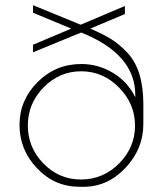

<svg xmlns="http://www.w3.org/2000/svg" viewBox="-20 -705 611 738"><path d="M531 -304V-228Q531 -133 462.5 -60Q394 13 301 13H286Q190 13 122.5 -58Q55 -129 55 -224.5Q55 -320 124.5 -389.5Q194 -459 293 -459Q357 -459 414 -425Q471 -391 500 -331V-340Q500 -497 292 -580L107 -504V-533L254 -595L107 -656V-685L290 -610L460 -682V-651L327 -595Q376 -574 407.5 -554.5Q439 -535 470 -502Q531 -437 531 -304ZM87 -222.5Q87 -138 147 -76.5Q207 -15 291.5 -15Q376 -15 437.5 -76.5Q499 -138 499 -222Q499 -306 437.5 -368.5Q376 -431 292 -431Q208 -431 147.5 -369Q87 -307 87 -222.5Z"/></svg>

Font: Poiret One
Style: Regular
Weight: 400
Designer: Denis Masharov
Foundry: Denis Masharov
Version: Version 1.001